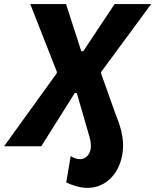

<svg xmlns="http://www.w3.org/2000/svg" viewBox="-57 -720 764 945"><path d="M513 -155 440 -360 441 -366 687 -700H507L353 -468H343L268 -700H92L223 -366L222 -359L-37 0H146L311 -262H321L385 -41C390 -20 392 0 389 15C382 48 359 66 330 63C318 62 306 58 291 48L269 178C296 191 328 201 356 204C450 213 526 148 545 41C555 -18 546 -75 513 -155Z"/></svg>

Font: Fixel Text 20240404
Style: Bold Italic
Weight: 700
Width: 4
Italic angle: -10°
Designer: AlfaBravo + MacPaw
Foundry: Kyrylo Tkachov, Marchela Mozhyna, Serhii Makarenko, Maria Weinstein, Zakhar Kryvoshyya
Version: Version 1.211;Glyphs 3.2 (3225)